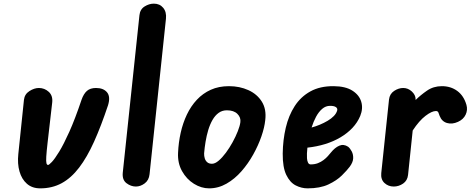

<svg xmlns="http://www.w3.org/2000/svg" viewBox="-20 -1024 2584 1054"><path d="M201 10Q156.5 10 127.8 -15.2Q99 -40.5 87 -83Q75 -125.5 80.5 -178L111.5 -476Q115 -507 141.5 -524Q168 -541 193.5 -541Q224.5 -541 247.8 -519.8Q271 -498.5 266.5 -460.5L241.5 -243Q235.5 -191 234 -164.2Q232.5 -137.5 235 -128Q237.5 -118.5 244 -118.5Q249 -118.5 264.8 -135Q280.5 -151.5 305 -191.5Q329.5 -231.5 360.8 -301Q392 -370.5 427.5 -476Q439 -509 457.2 -525Q475.5 -541 507 -541Q548 -541 567.8 -517Q587.5 -493 573 -446Q535 -332 496.5 -246.5Q458 -161 414.5 -104Q371 -47 318.8 -18.5Q266.5 10 201 10Z M726 0Q698.5 0 674.2 -18.5Q650 -37 654 -76.5L745.5 -940.5Q749 -973 773.8 -988.5Q798.5 -1004 824.5 -1004Q857 -1004 876 -981Q895 -958 891 -921L801 -67.5Q797.5 -34.5 774.2 -17.2Q751 0 726 0Z M1128 10Q1085 10 1044.5 -15.2Q1004 -40.5 979.2 -84.8Q954.5 -129 957.5 -186Q960 -242 972 -295.5Q984 -349 1006 -395.2Q1028 -441.5 1060.8 -476.5Q1093.5 -511.5 1137.2 -531.2Q1181 -551 1237 -551Q1295.5 -551 1343.5 -529.2Q1391.5 -507.5 1417.5 -465.8Q1443.5 -424 1436 -364Q1432 -324.5 1415 -275.2Q1398 -226 1370.2 -176Q1342.5 -126 1305.5 -83.8Q1268.5 -41.5 1223.5 -15.8Q1178.5 10 1128 10ZM1143.5 -125Q1160.5 -125 1180.2 -141.8Q1200 -158.5 1220 -185.5Q1240 -212.5 1257 -243.5Q1274 -274.5 1285.5 -303.8Q1297 -333 1299.5 -353.5Q1303 -379 1283.2 -398.8Q1263.5 -418.5 1225.5 -418.5Q1199.5 -418.5 1180 -404.2Q1160.5 -390 1146.5 -365.5Q1132.5 -341 1123.2 -310.2Q1114 -279.5 1108.5 -246.2Q1103 -213 1100.5 -182Q1100 -168 1104 -154.8Q1108 -141.5 1117.8 -133.2Q1127.5 -125 1143.5 -125Z M1668.5 10Q1635 10 1603.2 -6.2Q1571.5 -22.5 1551.5 -64Q1531.5 -105.5 1532 -181Q1533 -256 1548.8 -323Q1564.5 -390 1597.8 -441.5Q1631 -493 1683.8 -522.2Q1736.5 -551.5 1811.5 -551Q1877 -550.5 1914.8 -526.2Q1952.5 -502 1963.2 -465Q1974 -428 1957.5 -387.5Q1942.5 -351.5 1914.8 -322Q1887 -292.5 1849 -270Q1811 -247.5 1765 -233.2Q1719 -219 1667.5 -213.5Q1667 -205.5 1666.2 -197.2Q1665.5 -189 1665 -182Q1664.5 -170 1665.2 -155.8Q1666 -141.5 1670.8 -131.5Q1675.5 -121.5 1685.5 -121.5Q1707.5 -121.5 1725 -128.2Q1742.5 -135 1756.2 -145.5Q1770 -156 1779.8 -167Q1789.5 -178 1796 -186Q1818.5 -214 1842.5 -224.2Q1866.5 -234.5 1891 -218.5Q1902 -209.5 1910.8 -193Q1919.5 -176.5 1918.8 -155Q1918 -133.5 1900 -109Q1885 -89 1856.8 -61Q1828.5 -33 1782.8 -11.5Q1737 10 1668.5 10ZM1690.5 -324Q1713 -330 1735.8 -339.5Q1758.5 -349 1778.8 -361Q1799 -373 1812.8 -387.2Q1826.5 -401.5 1831 -417.5Q1834 -429 1824 -436Q1814 -443 1792 -443Q1768 -443 1748.8 -426.5Q1729.5 -410 1715 -383Q1700.5 -356 1690.5 -324Z M2141.5 0Q2111.5 0 2090.5 -19.5Q2069.5 -39 2073 -74L2115.5 -477.5Q2119 -508.5 2143.5 -524.8Q2168 -541 2193.5 -541Q2220 -541 2240.8 -521.8Q2261.5 -502.5 2261.5 -479.5V-475Q2288 -501.5 2323.8 -526.2Q2359.5 -551 2405.5 -551Q2454.5 -551 2490.2 -524.8Q2526 -498.5 2540.5 -448.5Q2548.5 -420.5 2536.2 -394.5Q2524 -368.5 2494 -355Q2462 -340.5 2433.8 -348.8Q2405.5 -357 2393.5 -387.5Q2390 -398.5 2386.5 -406.5Q2383 -414.5 2373 -414.5Q2350.5 -414.5 2315.8 -388Q2281 -361.5 2245.5 -307.5L2220 -63.5Q2216.5 -32.5 2192.8 -16.2Q2169 0 2141.5 0Z"/></svg>

Font: Edu NSW ACT Hand
Style: Regular
Weight: 400
Designer: Tina and Corey Anderson, Eben Sorkin, Mirko Velimirovic
Foundry: Sorkin Type Co.
Version: Version 2.000